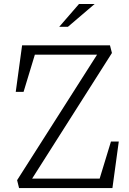

<svg xmlns="http://www.w3.org/2000/svg" viewBox="-20 -962 660 982"><path d="M67.5 -40.5 480 -688 494 -682.5H136.5L163.5 -699.5L100.5 -492H60.5L93 -730H542.5L552.5 -691L130 -26L123 -48.5H511.5L484.5 -31.5L547.5 -238H587.5L555 0H77.5ZM464 -941.5H384L283 -825H327.5Z"/></svg>

Font: Monaspace Xenon Var
Style: Regular
Weight: 400
Designer: Riley Cran and the Lettermatic Team
Version: Version 1.000 (Monaspace Xenon Var)